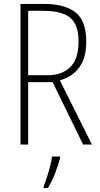

<svg xmlns="http://www.w3.org/2000/svg" viewBox="-20 -785 507 975"><path d="M203 -765Q308 -765 363 -722.5Q418 -680 418 -573Q418 -492 383.5 -444Q349 -396 284 -377L447 -51H402L247 -368H123V-51H84V-765ZM200 -730H123V-403H223Q294 -403 336.5 -444Q379 -485 379 -574Q379 -659 337 -694.5Q295 -730 200 -730ZM285 19Q275 54 259.5 95.5Q244 137 223 170H202V161Q209 144 218 116Q227 88 234.5 59Q242 30 244 10H285Z"/></svg>

Font: Noto Sans Tamil UI Condensed ExtraLight
Style: Regular
Weight: 200
Width: 3
Designer: Jelle Bosma - Monotype Design Team
Foundry: Monotype Imaging Inc.
Version: Version 2.004; ttfautohint (v1.8.4.7-5d5b)